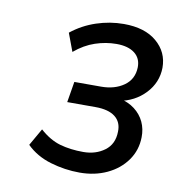

<svg xmlns="http://www.w3.org/2000/svg" viewBox="-58 -762 495 537"><g transform="rotate(10 190.0 -493.5)"><path d="M202.1 -278.1Q159.8 -278.1 118.9 -290.3Q78 -302.5 50 -330.1L77.9 -378.9Q106.1 -353.7 135.6 -345.2Q165.2 -336.7 202.1 -336.7Q237.4 -336.7 262.5 -355.3Q287.6 -373.9 288.1 -409.3Q289.1 -436.7 270.1 -451.5Q251.1 -466.3 214.2 -466.3H133.9L143.7 -525.3H219.7Q258.1 -525.3 284.2 -543.7Q310.3 -562.1 311.3 -596Q311.8 -621.8 293.4 -636.1Q274.9 -650.4 241.7 -650.4Q211.6 -650.4 181.5 -640.3Q151.4 -630.2 123.8 -607L104.6 -658.3Q136 -683.4 174.4 -696.2Q212.9 -709 252.4 -709Q312.1 -709 345.8 -680.2Q379.6 -651.5 379.6 -607.1Q379 -565 349.5 -533.7Q320 -502.5 274.6 -494.5L275.1 -501.9Q301.6 -496.4 319.8 -482.4Q338 -468.4 347.2 -448.7Q356.4 -428.9 355.9 -405.5Q355.3 -368.5 334.7 -339.5Q314 -310.5 279.4 -294.3Q244.8 -278.1 202.1 -278.1Z"/></g></svg>

Font: Nunito Sans 12pt ExtraLight
Style: Italic
Weight: 200
Italic angle: -9°
Designer: Vernon Adams
Foundry: Vernon Adams
Version: Version 3.101;gftools[0.9.27]